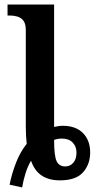

<svg xmlns="http://www.w3.org/2000/svg" viewBox="-20 -780 431 841"><path d="M22 29Q32 -21 50.5 -68Q69 -115 97 -150Q93 -185 93 -227V-648Q93 -676 82.5 -689.5Q72 -703 56 -707.5Q40 -712 24 -712H13V-760H217V-224Q226 -226 235.5 -227.5Q245 -229 255 -229Q312 -229 343.5 -197Q375 -165 375 -112Q375 -61 344 -25.5Q313 10 242 10Q145 10 116 -76Q101 -51 91.5 -20Q82 11 77 41ZM266 -51Q287 -51 301 -67Q315 -83 315 -112Q315 -138 298.5 -155.5Q282 -173 251 -173Q232 -173 217 -167Q217 -97 228 -74Q239 -51 266 -51Z"/></svg>

Font: Noto Serif SemiCondensed SemiBold
Style: Regular
Weight: 600
Width: 4
Designer: Monotype Design Team
Foundry: Monotype Imaging Inc.
Version: Version 2.013; ttfautohint (v1.8.4.7-5d5b)